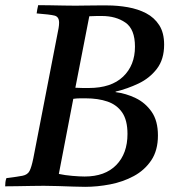

<svg xmlns="http://www.w3.org/2000/svg" viewBox="-32 -721 686 744"><path d="M298 3Q280 3 251.5 2Q223 1 193 0Q163 -1 138 -1Q120 -1 91 -0.5Q62 0 33.5 0.5Q5 1 -12 1Q-12 -6 -11 -15Q-10 -24 -7 -31Q36 -36 55.5 -40Q75 -44 82.5 -58.5Q90 -73 97 -107L189 -581Q193 -600 195 -612Q197 -624 197 -633Q197 -656 179.5 -660.5Q162 -665 110 -669Q112 -685 116 -701Q135 -701 162 -700.5Q189 -700 216 -699.5Q243 -699 261 -699Q274 -699 299.5 -699.5Q325 -700 349 -700Q373 -700 383 -700Q424 -700 463.5 -693Q503 -686 534.5 -669.5Q566 -653 585 -623.5Q604 -594 604 -548Q604 -491 576 -454.5Q548 -418 505 -397.5Q462 -377 416 -366V-364Q456 -359 493.5 -341Q531 -323 555.5 -288Q580 -253 580 -196Q580 -138 554 -99.5Q528 -61 486 -38.5Q444 -16 394.5 -6.5Q345 3 298 3ZM252 -338 196 -47Q219 -42 248 -39.5Q277 -37 296 -37Q375 -37 418.5 -81.5Q462 -126 462 -202Q462 -255 441.5 -285Q421 -315 384.5 -327.5Q348 -340 300 -340Q293 -340 279 -340Q265 -340 252 -338ZM314 -658 260 -381Q274 -380 289 -380Q304 -380 312 -380Q399 -380 445 -424Q491 -468 491 -540Q491 -608 454 -633.5Q417 -659 363 -659Q356 -659 343 -659Q330 -659 314 -658Z"/></svg>

Font: Tiro Tamil
Style: Italic
Weight: 400
Italic angle: -11°
Designer: Tamil: Fernando Mello & Fiona Ross, assisted by Kaja Sojewska. Latin: John Hudson with Paul Hanslow, assisted by Kaja So
Foundry: Tiro Typeworks Ltd.
Version: Version 1.52